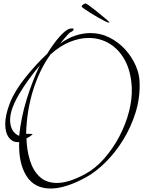

<svg xmlns="http://www.w3.org/2000/svg" viewBox="-20 -921 822 1103"><path d="M271 162Q177 162 131.5 89Q86 16 90 -105Q55 -101 32.5 -129Q10 -157 10 -208Q10 -259 36.5 -328Q63 -397 126 -476Q159 -517 190 -550.5Q221 -584 251 -612Q285 -668 321 -709Q357 -750 381 -756Q386 -757 389 -757.5Q392 -758 394 -758Q403 -758 403 -753Q403 -749 398.5 -744.5Q394 -740 389 -738Q382 -736 369 -722Q356 -708 344 -693Q332 -678 326 -671Q371 -703 414.5 -717Q458 -731 498 -731Q558 -731 609.5 -705Q661 -679 699 -637Q737 -595 759 -545.5Q781 -496 782 -448Q785 -358 758.5 -273.5Q732 -189 687 -116.5Q642 -44 586.5 11Q531 66 475 97Q357 162 271 162ZM307 130Q340 130 380.5 117.5Q421 105 469 79Q528 47 578 -9.5Q628 -66 665 -136Q702 -206 721 -279.5Q740 -353 737 -419Q732 -511 698 -574Q664 -637 609.5 -670Q555 -703 490 -703Q437 -703 380.5 -680Q324 -657 270 -608Q209 -524 171.5 -407Q134 -290 130 -153Q133 -152 136.5 -152Q140 -152 144 -152H155Q170 -152 166 -148Q148 -133 132 -126Q134 -58 152 0.5Q170 59 208 94.5Q246 130 307 130ZM90 -140Q101 -247 133.5 -351.5Q166 -456 209 -546Q192 -526 174.5 -503.5Q157 -481 140 -457Q115 -422 91.5 -383Q68 -344 53 -305Q38 -266 38 -230Q38 -200 51 -175Q58 -162 68.5 -153.5Q79 -145 90 -140ZM605 -791Q600 -791 582.5 -799.5Q565 -808 542.5 -821Q520 -834 498.5 -847.5Q477 -861 463 -871Q449 -881 449 -883Q449 -889 457.5 -895Q466 -901 471 -901Q475 -901 490 -890.5Q505 -880 525 -864Q545 -848 564.5 -832Q584 -816 596.5 -805Q609 -794 609 -793Q609 -791 605 -791Z"/></svg>

Font: Inspiration
Style: Regular
Weight: 400
Designer: Robert E. Leuschke
Foundry: Robert E. Leuschke
Version: Version 2.010; ttfautohint (v1.8.3)